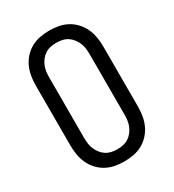

<svg xmlns="http://www.w3.org/2000/svg" viewBox="-182 -845 863 955"><g transform="rotate(-30 250.0 -367.5)"><path d="M250 8Q223 8 196.5 3Q170 -2 147 -14.5Q124 -27 105.5 -47Q87 -67 76 -91Q65 -115 60.5 -141.5Q56 -168 56 -195V-540Q56 -567 60.5 -593.5Q65 -620 76 -644Q87 -668 105.5 -688Q124 -708 147 -720.5Q170 -733 196.5 -738Q223 -743 250 -743Q277 -743 303.5 -738Q330 -733 353 -720.5Q376 -708 394.5 -688Q413 -668 424 -644Q435 -620 439.5 -593.5Q444 -567 444 -540V-195Q444 -168 439.5 -141.5Q435 -115 424 -91Q413 -67 394.5 -47Q376 -27 353 -14.5Q330 -2 303.5 3Q277 8 250 8ZM250 -62Q267 -62 283.5 -65.5Q300 -69 314 -78Q328 -87 338.5 -100.5Q349 -114 355.5 -129.5Q362 -145 364 -161.5Q366 -178 366 -195V-540Q366 -557 364 -573.5Q362 -590 355.5 -605.5Q349 -621 338.5 -634.5Q328 -648 314 -657Q300 -666 283.5 -669.5Q267 -673 250 -673Q233 -673 216.5 -669.5Q200 -666 186 -657Q172 -648 161.5 -634.5Q151 -621 144.5 -605.5Q138 -590 136 -573.5Q134 -557 134 -540V-195Q134 -178 136 -161.5Q138 -145 144.5 -129.5Q151 -114 161.5 -100.5Q172 -87 186 -78Q200 -69 216.5 -65.5Q233 -62 250 -62Z"/></g></svg>

Font: Iosevka Custom
Style: Regular
Weight: 400
Monospace: yes
Designer: Belleve Invis
Foundry: Belleve Invis
Version: Version 32.5.0; ttfautohint (v1.8.4)